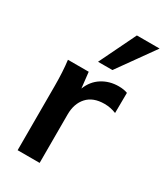

<svg xmlns="http://www.w3.org/2000/svg" viewBox="-193 -856 806 937"><g transform="rotate(30 210.0 -388.0)"><path d="M390 -509 389 -395Q357 -408 323 -408Q259 -408 225.5 -371Q192 -334 192 -273V0H68V-362Q68 -442 60 -505H177L187 -416Q206 -465 247 -491Q288 -517 340 -517Q369 -517 390 -509ZM273 -570H192L292 -776H420Z"/></g></svg>

Font: Muli-Bold
Style: Bold
Weight: 700
Version: Version 2.000